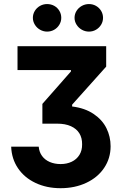

<svg xmlns="http://www.w3.org/2000/svg" viewBox="-20 -940 616 969"><path d="M285.9 -112Q317.2 -112 342 -123.8Q366.8 -135.7 380.8 -158.2Q394.8 -180.7 394.4 -211.7Q394.8 -243.8 380.6 -267Q366.4 -290.1 338.1 -303Q309.8 -315.9 268.6 -315.9H193.9V-415.6L338 -579.4V-586.3H68.4V-707H515.9V-603.8L344 -411.8V-402.6Q408.4 -394.7 452.3 -365Q496.3 -335.4 517.2 -293Q538.2 -250.6 538.2 -201.9Q538.2 -141.2 505.7 -92.8Q473.3 -44.4 415.5 -17.3Q357.7 9.8 285.6 9.8Q215.3 9.8 159.2 -16.8Q103.1 -43.3 70.9 -90.8Q38.7 -138.2 36.4 -199.7H175.4Q177.7 -172.7 192.3 -152.8Q206.8 -132.9 231.3 -122.4Q255.8 -112 285.9 -112ZM145.9 -850Q145.9 -869 155.7 -885Q165.4 -901 182 -910.3Q198.5 -919.5 217.6 -919.5Q237.5 -919.5 253.8 -910.5Q270.1 -901.4 279.6 -885.4Q289.2 -869.4 289.2 -850Q289.2 -831.5 279.6 -815.5Q270.1 -799.5 253.8 -790Q237.5 -780.5 217.6 -780.5Q199 -780.5 182.2 -790Q165.4 -799.5 155.7 -815.7Q145.9 -831.9 145.9 -850ZM356.2 -850Q356.2 -869 366.2 -885Q376.2 -901 393 -910.3Q409.8 -919.5 428.9 -919.5Q448.4 -919.5 464.6 -910.3Q480.9 -901 490.5 -885Q500 -869 500 -850Q500 -831.5 490.5 -815.5Q480.9 -799.5 464.6 -790Q448.4 -780.5 428.9 -780.5Q409.8 -780.5 393 -790Q376.2 -799.5 366.2 -815.7Q356.2 -831.9 356.2 -850Z"/></svg>

Font: Pretendard GOV Variable
Style: Regular
Weight: 400
Designer: Base glyphs from Inter by Rasmus Andersson; Hangul glyphs from Noto Sans CJK(Source Han Sans) by Jang Soo-young and Kang
Foundry: Kil Hyung-jin
Version: Version 1.307;Glyphs 3.2 (3192)